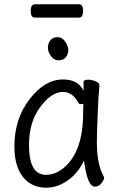

<svg xmlns="http://www.w3.org/2000/svg" viewBox="-20 -856 540 894"><path d="M347 -774H142Q123 -774 123 -805Q123 -836 143 -836H348Q367 -836 367 -805Q367 -774 347 -774ZM253 -575Q231 -575 217 -595Q203 -615 203 -634Q203 -654 214.5 -668.5Q226 -683 248 -683Q269 -683 283.5 -662.5Q298 -642 298 -623Q298 -603 286 -589Q274 -575 253 -575ZM195 18Q127 18 87 -32Q47 -82 47 -175Q47 -302 117.5 -394Q188 -486 273 -486Q345 -486 369 -433V-475Q369 -485 391 -485Q407 -485 425 -477.5Q443 -470 443 -458Q438 -411 434 -306Q431 -225 431 -193Q431 -91 463 -34L465 -29Q465 -19 452.5 -3Q440 13 422 13Q406 13 395.5 -8.5Q385 -30 379 -60.5Q373 -91 371 -108Q343 -49 295 -15.5Q247 18 195 18ZM194 -42Q236 -42 274 -72Q367 -147 367 -330Q367 -356 368 -374Q365 -371 355 -371Q349 -371 346 -376Q318 -428 273 -428Q220 -428 167.5 -358Q115 -288 115 -180Q115 -42 194 -42Z"/></svg>

Font: Moon Stars Kai HW
Style: Regular
Weight: 400
Designer: GuiWonder
Version: Version 1.101